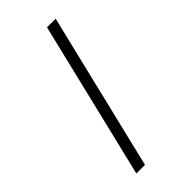

<svg xmlns="http://www.w3.org/2000/svg" viewBox="-250 -814 927 927"><g transform="rotate(-45 213.5 -350.0)"><path d="M340 -752 146 52H87L281 -752Z"/></g></svg>

Font: Pathway Extreme 72pt Medium
Style: Regular
Weight: 500
Designer: Eduardo Rodriguez Tunni
Foundry: Eduardo Rodriguez Tunni
Version: Version 1.001;gftools[0.9.26]